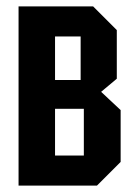

<svg xmlns="http://www.w3.org/2000/svg" viewBox="-20 -580 425 600"><path d="M38 -560V0H283L357 -74V-236L296 -293L345 -334V-486L271 -560ZM152 -330V-466H232V-330ZM152 -94V-240H242V-94Z"/></svg>

Font: Tektur Condensed Medium
Style: Regular
Weight: 500
Width: 3
Designer: Adam Jagosz
Foundry: Adam Jagosz
Version: Version 1.005;gftools[0.9.30]